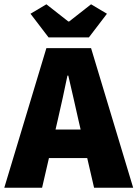

<svg xmlns="http://www.w3.org/2000/svg" viewBox="-20 -874 640 894"><path d="M0 0 196 -650H404L600 0H418L345 -316Q335 -363 322 -418Q309 -473 298 -522H294Q284 -473 272 -418Q260 -363 249 -316L176 0ZM141 -138V-271H457V-138ZM206 -700 122 -810 196 -854 298 -774H302L404 -854L478 -810L394 -700Z"/></svg>

Font: Source Code Pro ExtraLight Black
Style: Regular
Weight: 900
Monospace: yes
Version: Version 1.018;hotconv 1.0.116;makeotfexe 2.5.65601